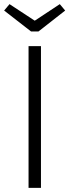

<svg xmlns="http://www.w3.org/2000/svg" viewBox="-27 -908 335 928"><path d="M262 -888 141 -808 19 -888 -7 -857 123 -756H159L288 -857ZM171 -685H111V0H171Z"/></svg>

Font: FiraGO Light
Style: Regular
Weight: 300
Designer: bBox Type
Foundry: bBox Type GmbH
Version: Version 1.001;PS 001.001;hotconv 1.0.88;makeotf.lib2.5.64775